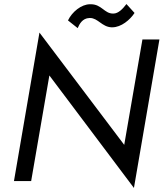

<svg xmlns="http://www.w3.org/2000/svg" viewBox="-20 -895 808 949"><path d="M316 -794 364 -756C372 -775 387 -805 422 -806C423 -806 424 -806 425 -806C464 -806 484 -762 531 -760C532 -760 534 -760 535 -760C579 -760 623 -797 645 -831L605 -875C586 -850 565 -829 542 -828C541 -828 540 -828 538 -828C496 -828 482 -874 429 -874C428 -874 426 -874 425 -874C382 -874 336 -836 316 -794ZM684 -700 594 -179 175 -734 49 0H134L224 -522L642 34L768 -700Z"/></svg>

Font: Jost
Style: Italic
Weight: 400
Italic angle: -5°
Version: Version 3.710